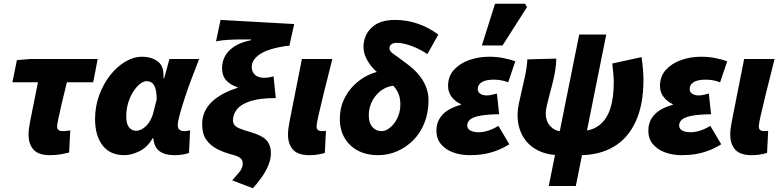

<svg xmlns="http://www.w3.org/2000/svg" viewBox="-20 -814 4159 1022"><path d="M246 12Q185 12 158.5 -17.5Q132 -47 132 -98Q132 -113 134 -129Q136 -145 140 -166L182 -376H46L70 -494L142 -500H500L476 -376H336Q320 -312 308.5 -262.5Q297 -213 290.5 -182Q284 -151 284 -142Q284 -127 292 -121.5Q300 -116 310 -116Q325 -116 335 -117.5Q345 -119 354 -120L348 -2Q332 2 305.5 7Q279 12 246 12Z M642 12Q566 12 526 -40Q486 -92 486 -180Q486 -247 508 -307Q530 -367 566 -413Q602 -459 646.5 -485.5Q691 -512 736 -512Q786 -512 820 -487Q854 -462 850 -398H854L882 -500H1040Q1021 -451 1000.5 -397Q980 -343 963.5 -292.5Q947 -242 936.5 -203.5Q926 -165 926 -148Q926 -130 936.5 -123Q947 -116 960 -116Q971 -116 978 -117.5Q985 -119 992 -120L986 0Q970 6 950.5 9Q931 12 908 12Q859 12 830 -8.5Q801 -29 796 -78Q796 -78 796 -78Q796 -78 796 -78H792Q765 -30 722 -9Q679 12 642 12ZM704 -118Q718 -118 731.5 -124.5Q745 -131 757 -142.5Q769 -154 778.5 -170.5Q788 -187 794 -206L814 -284Q814 -337 800.5 -359.5Q787 -382 760 -382Q743 -382 724 -366.5Q705 -351 688.5 -325Q672 -299 662 -265.5Q652 -232 652 -196Q652 -154 667 -136Q682 -118 704 -118Z M1326 188 1216 146Q1234 126 1253 103.5Q1272 81 1272 56Q1272 38 1259.5 27.5Q1247 17 1212 8Q1170 -3 1134.5 -21.5Q1099 -40 1077.5 -71Q1056 -102 1056 -152Q1056 -191 1071 -222Q1086 -253 1112.5 -276.5Q1139 -300 1173 -317.5Q1207 -335 1244 -346V-350Q1208 -361 1185 -385.5Q1162 -410 1162 -452Q1162 -486 1178 -515.5Q1194 -545 1228 -567Q1262 -589 1316 -600V-604Q1298 -604 1264 -604Q1230 -604 1194 -602Q1158 -600 1130 -594L1154 -708L1546 -686L1520 -570H1506Q1407 -555 1363.5 -525.5Q1320 -496 1320 -458Q1320 -440 1328 -427Q1336 -414 1350.5 -407Q1365 -400 1386 -400Q1411 -400 1436 -408L1448 -292Q1364 -292 1314 -276Q1264 -260 1242 -233Q1220 -206 1220 -174Q1220 -158 1229 -147.5Q1238 -137 1258 -129Q1278 -121 1310 -112Q1373 -94 1397.5 -68.5Q1422 -43 1422 2Q1422 33 1408 66.5Q1394 100 1372 131Q1350 162 1326 188Z M1627 12Q1566 12 1539.5 -17.5Q1513 -47 1513 -98Q1513 -113 1515 -129Q1517 -145 1521 -166L1587 -500H1749Q1724 -401 1705 -324.5Q1686 -248 1675.5 -201Q1665 -154 1665 -142Q1665 -127 1673 -121.5Q1681 -116 1691 -116Q1696 -116 1702.5 -116.5Q1709 -117 1715 -118L1709 0Q1696 4 1675 8Q1654 12 1627 12Z M1991 12Q1933 12 1887.5 -11Q1842 -34 1815.5 -77.5Q1789 -121 1789 -182Q1789 -237 1809.5 -282Q1830 -327 1864 -360.5Q1898 -394 1938.5 -413.5Q1979 -433 2018 -436L2081 -358Q2054 -357 2029 -344.5Q2004 -332 1984.5 -310Q1965 -288 1954 -260Q1943 -232 1943 -200Q1943 -160 1962 -138Q1981 -116 2011 -116Q2027 -116 2044.5 -126.5Q2062 -137 2077 -156Q2092 -175 2101.5 -201Q2111 -227 2111 -258Q2111 -287 2103.5 -309Q2096 -331 2078.5 -351.5Q2061 -372 2029 -394Q1998 -417 1972 -444Q1946 -471 1930.5 -501.5Q1915 -532 1915 -564Q1915 -626 1958 -667Q2001 -708 2083 -708Q2145 -708 2203.5 -688Q2262 -668 2313 -630L2255 -526Q2210 -556 2166 -571Q2122 -586 2093 -586Q2073 -586 2063 -578Q2053 -570 2053 -556Q2053 -541 2076 -525.5Q2099 -510 2141 -478Q2184 -447 2210 -415Q2236 -383 2248.5 -349.5Q2261 -316 2261 -280Q2261 -216 2240 -162Q2219 -108 2181.5 -69.5Q2144 -31 2095.5 -9.5Q2047 12 1991 12Z M2481 12Q2432 12 2391.5 -3Q2351 -18 2327 -47Q2303 -76 2303 -118Q2303 -155 2319.5 -182.5Q2336 -210 2365.5 -228Q2395 -246 2433 -256V-260Q2406 -271 2385.5 -296.5Q2365 -322 2365 -356Q2365 -408 2396.5 -442.5Q2428 -477 2478 -494.5Q2528 -512 2583 -512Q2624 -512 2659 -505Q2694 -498 2723 -488L2685 -376Q2664 -384 2645.5 -387Q2627 -390 2609 -390Q2580 -390 2561 -384Q2542 -378 2532.5 -366.5Q2523 -355 2523 -340Q2523 -324 2536.5 -315Q2550 -306 2571 -306Q2583 -306 2596.5 -309Q2610 -312 2625 -316L2637 -206Q2570 -205 2533 -197.5Q2496 -190 2481.5 -177Q2467 -164 2467 -146Q2467 -128 2484 -119Q2501 -110 2529 -110Q2546 -110 2564 -114.5Q2582 -119 2599.5 -126.5Q2617 -134 2633 -144L2691 -46Q2657 -25 2624 -12.5Q2591 0 2556 6Q2521 12 2481 12ZM2545 -572 2615 -794H2775L2785 -776L2655 -572Z M2901 176 3063 -630H3207L3045 176ZM2965 12Q2890 12 2838.5 -16Q2787 -44 2761 -92.5Q2735 -141 2735 -200Q2735 -229 2742 -263.5Q2749 -298 2758.5 -337Q2768 -376 2776.5 -417Q2785 -458 2787 -498L2941 -502Q2941 -473 2935.5 -439.5Q2930 -406 2921.5 -372Q2913 -338 2904.5 -307Q2896 -276 2890.5 -251Q2885 -226 2885 -212Q2885 -167 2910 -141.5Q2935 -116 2965 -116ZM3065 12V-116Q3128 -116 3168.5 -146.5Q3209 -177 3228 -234.5Q3247 -292 3247 -374Q3247 -386 3246.5 -396Q3246 -406 3244.5 -423.5Q3243 -441 3239 -476L3395 -510Q3401 -465 3403 -439.5Q3405 -414 3405 -389Q3405 -256 3363.5 -166.5Q3322 -77 3246 -32.5Q3170 12 3065 12Z M3609 12Q3560 12 3519.5 -3Q3479 -18 3455 -47Q3431 -76 3431 -118Q3431 -155 3447.5 -182.5Q3464 -210 3493.5 -228Q3523 -246 3561 -256V-260Q3534 -271 3513.5 -296.5Q3493 -322 3493 -356Q3493 -408 3524.5 -442.5Q3556 -477 3606 -494.5Q3656 -512 3711 -512Q3752 -512 3787 -505Q3822 -498 3851 -488L3813 -376Q3792 -384 3773.5 -387Q3755 -390 3737 -390Q3708 -390 3689 -384Q3670 -378 3660.5 -366.5Q3651 -355 3651 -340Q3651 -324 3664.5 -315Q3678 -306 3699 -306Q3711 -306 3724.5 -309Q3738 -312 3753 -316L3765 -206Q3698 -205 3661 -197.5Q3624 -190 3609.5 -177Q3595 -164 3595 -146Q3595 -128 3612 -119Q3629 -110 3657 -110Q3674 -110 3692 -114.5Q3710 -119 3727.5 -126.5Q3745 -134 3761 -144L3819 -46Q3785 -25 3752 -12.5Q3719 0 3684 6Q3649 12 3609 12Z M3981 12Q3920 12 3893.5 -17.5Q3867 -47 3867 -98Q3867 -113 3869 -129Q3871 -145 3875 -166L3941 -500H4103Q4078 -401 4059 -324.5Q4040 -248 4029.5 -201Q4019 -154 4019 -142Q4019 -127 4027 -121.5Q4035 -116 4045 -116Q4050 -116 4056.5 -116.5Q4063 -117 4069 -118L4063 0Q4050 4 4029 8Q4008 12 3981 12Z"/></svg>

Font: Source Sans 3 Black
Style: Italic
Weight: 900
Italic angle: -11°
Designer: Paul D. Hunt
Foundry: Adobe
Version: Version 3.052;hotconv 1.1.0;makeotfexe 2.6.0